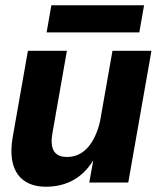

<svg xmlns="http://www.w3.org/2000/svg" viewBox="-20 -693 629 729"><path d="M154 16C234 16 294 -19 334 -84L319 0H467L555 -500H407L360 -233C338 -139 291 -97 235 -97C205 -97 165 -107 179 -187L234 -500H86L28 -171C6 -41 64 16 154 16ZM157 -570H509L527 -673H175Z"/></svg>

Font: Uncut Sans
Style: Bold Italic
Weight: 700
Italic angle: -10°
Designer: Kasper Nordkvist
Foundry: Uncut Type
Version: Version 1.111;FEAKit 1.0